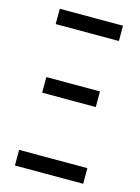

<svg xmlns="http://www.w3.org/2000/svg" viewBox="-110 -777 614 841"><g transform="rotate(15 197.0 -357.0)"><path d="M42.5 0V-70.8H352.1V0ZM75.2 -338.9V-409.7H318.4V-338.9ZM54.7 -644.5V-713.9H341.3V-644.5Z"/></g></svg>

Font: Open Sans Condensed
Style: Regular
Weight: 400
Width: 3
Designer: Monotype Design Team
Foundry: Monotype Imaging Inc.
Version: Version 3.000